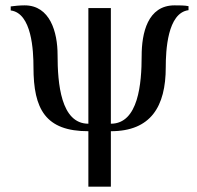

<svg xmlns="http://www.w3.org/2000/svg" viewBox="-20 -480 734 717"><path d="M684 -457C670 -460 650 -460 632 -460C531 -460 509 -356 509 -271C509 -169 497 -18 394 -18V-450H310V-18C207 -18 195 -169 195 -275C195 -360 167 -460 72 -460C54 -460 34 -458 20 -456V-441C99 -431 105 -290 105 -229C105 -72 150 10 310 10V217H394V10C543 10 599 -82 599 -229C599 -290 605 -432 684 -442Z"/></svg>

Font: XITS Math
Style: Regular
Weight: 400
Designer: MicroPress Inc., with final additions and corrections provided by Coen Hoffman, Elsevier (retired)
Version: Version 1.302